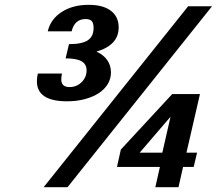

<svg xmlns="http://www.w3.org/2000/svg" viewBox="-20 -762 899 796"><path d="M237 -457Q234 -444 234 -433Q234 -401 268 -401Q298 -401 318.5 -421.5Q339 -442 339 -470Q339 -496 318 -508Q297 -520 252 -520L266 -579Q320 -579 344 -595Q368 -611 368 -646Q368 -666 360.5 -674.5Q353 -683 335 -683Q289 -683 277 -632H178Q190 -683 236 -712.5Q282 -742 348 -742Q407 -742 439.5 -717.5Q472 -693 472 -648Q472 -575 380 -548Q409 -535 424.5 -513Q440 -491 440 -462Q440 -435 426.5 -413Q413 -391 389 -375.5Q365 -360 331.5 -351Q298 -342 258 -342Q133 -342 133 -425Q133 -434 134 -441.5Q135 -449 137 -457ZM260 14H161L760 -736H859ZM739 -70 720 14H624L643 -70H465L481 -142L694 -372H809L753 -129H797L783 -70ZM687 -278 559 -129H653Z"/></svg>

Font: Perun
Style: Bold Italic
Weight: 700
Italic angle: -12°
Foundry: Copyright (c) Stefan Peev, Context Ltd, 2016
Version: Version 1.027